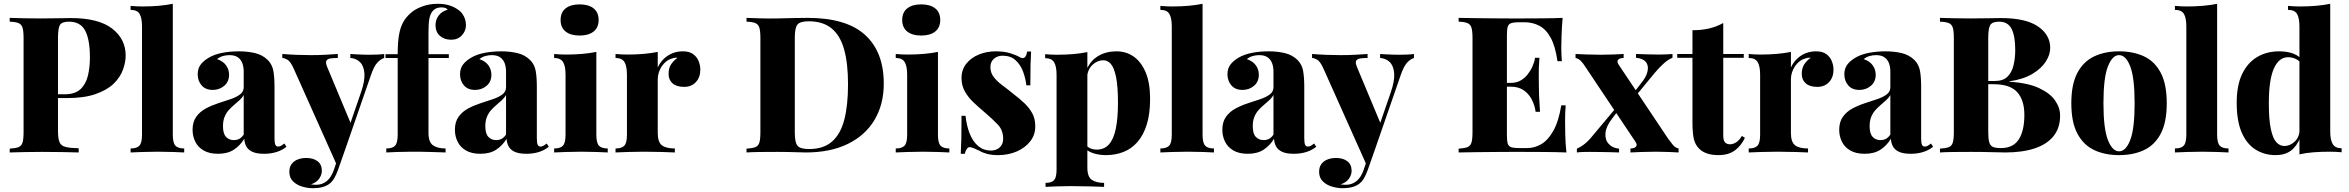

<svg xmlns="http://www.w3.org/2000/svg" viewBox="-20 -802 12355 1010"><path d="M31 -708Q58 -707 103 -706Q148 -705 193 -705Q242 -705 287.5 -706Q333 -707 352 -707Q498 -707 569.5 -652Q641 -597 641 -510Q641 -474 626.5 -434.5Q612 -395 577.5 -361.5Q543 -328 482.5 -307Q422 -286 330 -286H226V-306H320Q375 -306 403.5 -333Q432 -360 442.5 -404Q453 -448 453 -499Q453 -594 428 -641Q403 -688 343 -688Q306 -688 295.5 -671Q285 -654 285 -602V-114Q285 -74 293 -54.5Q301 -35 325 -29Q349 -23 394 -22V0Q361 -1 309 -2Q257 -3 200 -3Q155 -3 111.5 -2Q68 -1 31 0V-20Q62 -22 77.5 -28Q93 -34 98.5 -52Q104 -70 104 -106V-602Q104 -639 98.5 -656.5Q93 -674 77.5 -680.5Q62 -687 31 -688Z M889 -782V-93Q889 -51 902.5 -36Q916 -21 949 -21V0Q930 -1 891 -2.5Q852 -4 811 -4Q771 -4 729.5 -2.5Q688 -1 667 0V-21Q700 -21 713.5 -36Q727 -51 727 -93V-663Q727 -707 714.5 -728.5Q702 -750 667 -750V-771Q699 -768 729 -768Q775 -768 815 -771.5Q855 -775 889 -782Z M1127 7Q1081 7 1051 -10.5Q1021 -28 1007 -57Q993 -86 993 -119Q993 -161 1012.5 -188Q1032 -215 1063 -231.5Q1094 -248 1128 -259Q1162 -270 1193 -280.5Q1224 -291 1243 -305.5Q1262 -320 1262 -343V-426Q1262 -448 1255.5 -467.5Q1249 -487 1232.5 -499.5Q1216 -512 1187 -512Q1169 -512 1152 -507Q1135 -502 1122 -491Q1154 -480 1169.5 -458Q1185 -436 1185 -409Q1185 -372 1159.5 -350.5Q1134 -329 1099 -329Q1061 -329 1040.5 -353Q1020 -377 1020 -411Q1020 -441 1035 -461.5Q1050 -482 1079 -499Q1108 -516 1149 -524Q1190 -532 1236 -532Q1283 -532 1322.5 -522.5Q1362 -513 1390 -485Q1412 -462 1418 -429Q1424 -396 1424 -345V-75Q1424 -50 1428.5 -40.5Q1433 -31 1443 -31Q1452 -31 1460 -36Q1468 -41 1476 -47L1487 -30Q1465 -12 1435 -2.5Q1405 7 1370 7Q1330 7 1307.5 -3.5Q1285 -14 1275.5 -32Q1266 -50 1265 -72Q1243 -36 1210 -14.5Q1177 7 1127 7ZM1210 -65Q1226 -65 1238.5 -71.5Q1251 -78 1262 -94V-302Q1254 -288 1240.5 -275.5Q1227 -263 1212 -250.5Q1197 -238 1183.5 -223Q1170 -208 1161.5 -187.5Q1153 -167 1153 -138Q1153 -99 1169 -82Q1185 -65 1210 -65Z M2001 -518V-497Q1982 -491 1964.5 -472Q1947 -453 1931 -406L1798 -22L1754 71L1525 -441Q1508 -479 1492 -488Q1476 -497 1465 -497V-518Q1502 -515 1541 -513.5Q1580 -512 1615 -512Q1659 -512 1693 -514Q1727 -516 1757 -518V-497Q1738 -497 1721 -495Q1704 -493 1697.5 -483.5Q1691 -474 1701 -450L1828 -146L1818 -139L1879 -316Q1900 -377 1897 -416Q1894 -455 1874 -475Q1854 -495 1823 -497V-518Q1838 -517 1856.5 -516Q1875 -515 1893 -514.5Q1911 -514 1924 -514Q1943 -514 1966 -515Q1989 -516 2001 -518ZM1798 -22 1758 92Q1749 117 1738.5 135Q1728 153 1714 164Q1700 175 1678.5 181.5Q1657 188 1624 188Q1598 188 1569.5 179.5Q1541 171 1521.5 152Q1502 133 1502 101Q1502 68 1526 48.5Q1550 29 1591 29Q1628 29 1650.5 46Q1673 63 1673 97Q1673 118 1659 138Q1645 158 1615 168Q1622 169 1630.5 169.5Q1639 170 1644 170Q1675 170 1699 150.5Q1723 131 1737 90L1772 -16Z M2282 -782Q2320 -782 2347.5 -772.5Q2375 -763 2395 -747Q2410 -736 2420.5 -715.5Q2431 -695 2431 -668Q2431 -639 2409.5 -616Q2388 -593 2354 -593Q2317 -593 2294 -613.5Q2271 -634 2271 -670Q2271 -697 2287 -719.5Q2303 -742 2335 -751Q2332 -756 2324 -759.5Q2316 -763 2303 -763Q2285 -763 2273 -757Q2261 -751 2253 -740Q2243 -727 2238.5 -703Q2234 -679 2234 -630V-517H2341V-497H2234V-103Q2234 -54 2258 -37.5Q2282 -21 2324 -21V0Q2297 -1 2248.5 -2.5Q2200 -4 2146 -4Q2107 -4 2069 -2.5Q2031 -1 2012 0V-21Q2045 -21 2058.5 -36Q2072 -51 2072 -93V-497H2008V-517H2072Q2072 -576 2078.5 -615.5Q2085 -655 2099.5 -682.5Q2114 -710 2139 -732Q2161 -753 2199.5 -767.5Q2238 -782 2282 -782Z M2507 7Q2461 7 2431 -10.5Q2401 -28 2387 -57Q2373 -86 2373 -119Q2373 -161 2392.5 -188Q2412 -215 2443 -231.5Q2474 -248 2508 -259Q2542 -270 2573 -280.5Q2604 -291 2623 -305.5Q2642 -320 2642 -343V-426Q2642 -448 2635.5 -467.5Q2629 -487 2612.5 -499.5Q2596 -512 2567 -512Q2549 -512 2532 -507Q2515 -502 2502 -491Q2534 -480 2549.5 -458Q2565 -436 2565 -409Q2565 -372 2539.5 -350.5Q2514 -329 2479 -329Q2441 -329 2420.5 -353Q2400 -377 2400 -411Q2400 -441 2415 -461.5Q2430 -482 2459 -499Q2488 -516 2529 -524Q2570 -532 2616 -532Q2663 -532 2702.5 -522.5Q2742 -513 2770 -485Q2792 -462 2798 -429Q2804 -396 2804 -345V-75Q2804 -50 2808.5 -40.5Q2813 -31 2823 -31Q2832 -31 2840 -36Q2848 -41 2856 -47L2867 -30Q2845 -12 2815 -2.5Q2785 7 2750 7Q2710 7 2687.5 -3.5Q2665 -14 2655.5 -32Q2646 -50 2645 -72Q2623 -36 2590 -14.5Q2557 7 2507 7ZM2590 -65Q2606 -65 2618.5 -71.5Q2631 -78 2642 -94V-302Q2634 -288 2620.5 -275.5Q2607 -263 2592 -250.5Q2577 -238 2563.5 -223Q2550 -208 2541.5 -187.5Q2533 -167 2533 -138Q2533 -99 2549 -82Q2565 -65 2590 -65Z M3029 -779Q3076 -779 3102.5 -758Q3129 -737 3129 -697Q3129 -657 3102.5 -636Q3076 -615 3029 -615Q2982 -615 2955.5 -636Q2929 -657 2929 -697Q2929 -737 2955.5 -758Q2982 -779 3029 -779ZM3117 -529V-93Q3117 -51 3130.5 -36Q3144 -21 3177 -21V0Q3157 -1 3118 -2.5Q3079 -4 3039 -4Q2999 -4 2957.5 -2.5Q2916 -1 2895 0V-21Q2928 -21 2941.5 -36Q2955 -51 2955 -93V-409Q2955 -454 2942 -475.5Q2929 -497 2895 -497V-518Q2927 -515 2957 -515Q3002 -515 3042.5 -518.5Q3083 -522 3117 -529Z M3572 -532Q3606 -532 3626 -517.5Q3646 -503 3655 -480.5Q3664 -458 3664 -436Q3664 -395 3640.5 -370Q3617 -345 3579 -345Q3539 -345 3518 -363.5Q3497 -382 3497 -413Q3497 -444 3510.5 -464Q3524 -484 3544 -498Q3529 -500 3515 -494Q3499 -490 3485 -479Q3471 -468 3461 -453Q3451 -438 3445.5 -420.5Q3440 -403 3440 -385V-103Q3440 -55 3461.5 -38Q3483 -21 3530 -21V0Q3507 -1 3462 -2.5Q3417 -4 3369 -4Q3326 -4 3282.5 -2.5Q3239 -1 3218 0V-21Q3251 -21 3264.5 -36Q3278 -51 3278 -93V-409Q3278 -454 3265 -475.5Q3252 -497 3218 -497V-518Q3250 -515 3280 -515Q3325 -515 3365.5 -518.5Q3406 -522 3440 -529V-447Q3452 -473 3471.5 -492Q3491 -511 3516.5 -521.5Q3542 -532 3572 -532Z M4228 -708Q4432 -708 4530.5 -618.5Q4629 -529 4629 -362Q4629 -253 4580.5 -171.5Q4532 -90 4440 -45Q4348 0 4219 0Q4203 0 4177 -1Q4151 -2 4122.5 -2.5Q4094 -3 4071 -3Q4024 -3 3979 -2.5Q3934 -2 3907 0V-20Q3938 -22 3953.5 -28Q3969 -34 3974.5 -52Q3980 -70 3980 -106V-602Q3980 -639 3974.5 -656.5Q3969 -674 3953.5 -680.5Q3938 -687 3907 -688V-708Q3934 -707 3979 -705.5Q4024 -704 4069 -705Q4105 -706 4151 -707Q4197 -708 4228 -708ZM4235 -690Q4189 -690 4175 -673Q4161 -656 4161 -604V-104Q4161 -52 4175.5 -35Q4190 -18 4236 -18Q4312 -18 4357 -57.5Q4402 -97 4421.5 -173Q4441 -249 4441 -358Q4441 -470 4420 -543.5Q4399 -617 4353.5 -653.5Q4308 -690 4235 -690Z M4826 -779Q4873 -779 4899.5 -758Q4926 -737 4926 -697Q4926 -657 4899.5 -636Q4873 -615 4826 -615Q4779 -615 4752.5 -636Q4726 -657 4726 -697Q4726 -737 4752.5 -758Q4779 -779 4826 -779ZM4914 -529V-93Q4914 -51 4927.5 -36Q4941 -21 4974 -21V0Q4954 -1 4915 -2.5Q4876 -4 4836 -4Q4796 -4 4754.5 -2.5Q4713 -1 4692 0V-21Q4725 -21 4738.5 -36Q4752 -51 4752 -93V-409Q4752 -454 4739 -475.5Q4726 -497 4692 -497V-518Q4724 -515 4754 -515Q4799 -515 4839.5 -518.5Q4880 -522 4914 -529Z M5218 -532Q5262 -532 5294 -522Q5326 -512 5341 -503Q5376 -481 5383 -531H5404Q5402 -502 5401 -461.5Q5400 -421 5400 -353H5379Q5375 -390 5361.5 -426Q5348 -462 5322 -485.5Q5296 -509 5254 -509Q5227 -509 5208.5 -493Q5190 -477 5190 -449Q5190 -419 5208 -396Q5226 -373 5254.5 -352Q5283 -331 5312 -307Q5344 -283 5369.5 -258.5Q5395 -234 5410.5 -205.5Q5426 -177 5426 -137Q5426 -92 5399 -58Q5372 -24 5328 -5Q5284 14 5230 14Q5197 14 5172.5 7.5Q5148 1 5132 -9Q5117 -16 5105.5 -21Q5094 -26 5083 -28Q5073 -29 5066 -19Q5059 -9 5055 7H5034Q5036 -25 5037 -71Q5038 -117 5038 -193H5059Q5065 -139 5081.5 -98Q5098 -57 5126 -33.5Q5154 -10 5192 -10Q5209 -10 5223.5 -16.5Q5238 -23 5247.5 -37Q5257 -51 5257 -73Q5257 -117 5229 -146.5Q5201 -176 5160 -211Q5128 -238 5100.5 -264Q5073 -290 5055.5 -321Q5038 -352 5038 -391Q5038 -436 5063.5 -467.5Q5089 -499 5130 -515.5Q5171 -532 5218 -532Z M5700 -528V80Q5700 128 5723.5 144Q5747 160 5788 160V181Q5761 180 5713 178.5Q5665 177 5612 177Q5574 177 5536.5 178.5Q5499 180 5480 181V160Q5512 160 5525 145.5Q5538 131 5538 90V-408Q5538 -453 5525 -474.5Q5512 -496 5478 -496V-517Q5510 -514 5540 -514Q5586 -514 5626 -517.5Q5666 -521 5700 -528ZM5853 -532Q5904 -532 5943.5 -504.5Q5983 -477 6006.5 -421.5Q6030 -366 6030 -282Q6030 -203 6012.5 -147Q5995 -91 5963.5 -55Q5932 -19 5889.5 -2.5Q5847 14 5798 14Q5761 14 5729.5 3.5Q5698 -7 5680 -30L5690 -43Q5699 -29 5715 -22Q5731 -15 5749 -15Q5790 -15 5814.5 -43.5Q5839 -72 5850 -127Q5861 -182 5861 -261Q5861 -348 5851 -396.5Q5841 -445 5824 -465Q5807 -485 5784 -485Q5752 -485 5726.5 -460.5Q5701 -436 5698 -394L5696 -436Q5717 -484 5758 -508Q5799 -532 5853 -532Z M6306 -782V-93Q6306 -51 6319.5 -36Q6333 -21 6366 -21V0Q6347 -1 6308 -2.5Q6269 -4 6228 -4Q6188 -4 6146.5 -2.5Q6105 -1 6084 0V-21Q6117 -21 6130.5 -36Q6144 -51 6144 -93V-663Q6144 -707 6131.5 -728.5Q6119 -750 6084 -750V-771Q6116 -768 6146 -768Q6192 -768 6232 -771.5Q6272 -775 6306 -782Z M6544 7Q6498 7 6468 -10.5Q6438 -28 6424 -57Q6410 -86 6410 -119Q6410 -161 6429.5 -188Q6449 -215 6480 -231.5Q6511 -248 6545 -259Q6579 -270 6610 -280.5Q6641 -291 6660 -305.5Q6679 -320 6679 -343V-426Q6679 -448 6672.5 -467.5Q6666 -487 6649.5 -499.5Q6633 -512 6604 -512Q6586 -512 6569 -507Q6552 -502 6539 -491Q6571 -480 6586.5 -458Q6602 -436 6602 -409Q6602 -372 6576.5 -350.5Q6551 -329 6516 -329Q6478 -329 6457.5 -353Q6437 -377 6437 -411Q6437 -441 6452 -461.5Q6467 -482 6496 -499Q6525 -516 6566 -524Q6607 -532 6653 -532Q6700 -532 6739.5 -522.5Q6779 -513 6807 -485Q6829 -462 6835 -429Q6841 -396 6841 -345V-75Q6841 -50 6845.5 -40.5Q6850 -31 6860 -31Q6869 -31 6877 -36Q6885 -41 6893 -47L6904 -30Q6882 -12 6852 -2.5Q6822 7 6787 7Q6747 7 6724.5 -3.5Q6702 -14 6692.5 -32Q6683 -50 6682 -72Q6660 -36 6627 -14.5Q6594 7 6544 7ZM6627 -65Q6643 -65 6655.5 -71.5Q6668 -78 6679 -94V-302Q6671 -288 6657.5 -275.5Q6644 -263 6629 -250.5Q6614 -238 6600.5 -223Q6587 -208 6578.5 -187.5Q6570 -167 6570 -138Q6570 -99 6586 -82Q6602 -65 6627 -65Z M7418 -518V-497Q7399 -491 7381.5 -472Q7364 -453 7348 -406L7215 -22L7171 71L6942 -441Q6925 -479 6909 -488Q6893 -497 6882 -497V-518Q6919 -515 6958 -513.5Q6997 -512 7032 -512Q7076 -512 7110 -514Q7144 -516 7174 -518V-497Q7155 -497 7138 -495Q7121 -493 7114.5 -483.5Q7108 -474 7118 -450L7245 -146L7235 -139L7296 -316Q7317 -377 7314 -416Q7311 -455 7291 -475Q7271 -495 7240 -497V-518Q7255 -517 7273.5 -516Q7292 -515 7310 -514.5Q7328 -514 7341 -514Q7360 -514 7383 -515Q7406 -516 7418 -518ZM7215 -22 7175 92Q7166 117 7155.5 135Q7145 153 7131 164Q7117 175 7095.5 181.5Q7074 188 7041 188Q7015 188 6986.5 179.5Q6958 171 6938.5 152Q6919 133 6919 101Q6919 68 6943 48.5Q6967 29 7008 29Q7045 29 7067.5 46Q7090 63 7090 97Q7090 118 7076 138Q7062 158 7032 168Q7039 169 7047.5 169.5Q7056 170 7061 170Q7092 170 7116 150.5Q7140 131 7154 90L7189 -16Z M8200 -708Q8196 -661 8194.5 -617Q8193 -573 8193 -550Q8193 -530 8194 -511Q8195 -492 8196 -480H8173Q8162 -558 8137.5 -603Q8113 -648 8077.5 -666.5Q8042 -685 7999 -685H7972Q7945 -685 7930.5 -680.5Q7916 -676 7911.5 -662Q7907 -648 7907 -618V-90Q7907 -61 7911.5 -46.5Q7916 -32 7930.5 -27.5Q7945 -23 7972 -23H8013Q8052 -23 8087.5 -43.5Q8123 -64 8151 -113.5Q8179 -163 8193 -248H8216Q8213 -214 8213 -160Q8213 -136 8214 -92Q8215 -48 8220 0Q8169 -2 8105 -2.5Q8041 -3 7991 -3Q7965 -3 7925 -3Q7885 -3 7838 -2.5Q7791 -2 7743 -1.5Q7695 -1 7653 0V-20Q7684 -22 7699.5 -28Q7715 -34 7720.5 -52Q7726 -70 7726 -106V-602Q7726 -639 7720.5 -656.5Q7715 -674 7699.5 -680.5Q7684 -687 7653 -688V-708Q7696 -707 7743.5 -706.5Q7791 -706 7837.5 -705.5Q7884 -705 7924.5 -705Q7965 -705 7991 -705Q8037 -705 8095.5 -705.5Q8154 -706 8200 -708ZM8049 -366Q8049 -366 8049 -356Q8049 -346 8049 -346H7877Q7877 -346 7877 -356Q7877 -366 7877 -366ZM8078 -498Q8074 -441 8074.5 -411Q8075 -381 8075 -356Q8075 -331 8076 -301Q8077 -271 8081 -214H8058Q8053 -250 8037 -280Q8021 -310 7994 -328Q7967 -346 7928 -346V-366Q7957 -366 7979 -378.5Q8001 -391 8016.5 -411Q8032 -431 8042 -454Q8052 -477 8055 -498Z M8521 -518V-497Q8501 -497 8492.5 -488Q8484 -479 8494 -463L8756 -71Q8767 -56 8780 -40Q8793 -24 8810 -21V0Q8793 -1 8759 -2.5Q8725 -4 8691 -4Q8653 -4 8614.5 -2.5Q8576 -1 8557 0V-21Q8577 -21 8585.5 -30Q8594 -39 8584 -55L8322 -447Q8307 -471 8295 -482.5Q8283 -494 8268 -497V-518Q8287 -517 8326 -515.5Q8365 -514 8403 -514Q8437 -514 8470.5 -515.5Q8504 -517 8521 -518ZM8481 -235Q8481 -235 8482.5 -229Q8484 -223 8485 -217.5Q8486 -212 8486 -212L8461 -179Q8429 -138 8425.5 -103Q8422 -68 8442 -45.5Q8462 -23 8497 -20V0Q8478 -1 8448 -1.5Q8418 -2 8390 -2.5Q8362 -3 8344 -3Q8322 -3 8306 -2.5Q8290 -2 8275 0V-20Q8300 -31 8321.5 -49.5Q8343 -68 8368 -100ZM8778 -518V-498Q8757 -490 8733.5 -469.5Q8710 -449 8685 -419L8576 -287Q8576 -287 8574.5 -292.5Q8573 -298 8572 -304Q8571 -310 8571 -310L8612 -363Q8641 -398 8647 -428Q8653 -458 8637.5 -476.5Q8622 -495 8586 -498V-518Q8616 -517 8650 -516Q8684 -515 8709 -515Q8731 -515 8747.5 -516Q8764 -517 8778 -518Z M9045 -681V-518H9153V-498H9045V-89Q9045 -64 9054 -53.5Q9063 -43 9081 -43Q9096 -43 9112.5 -53Q9129 -63 9143 -87L9159 -77Q9140 -36 9106.5 -11Q9073 14 9019 14Q8986 14 8960.5 5.5Q8935 -3 8918 -20Q8896 -42 8889.5 -74.5Q8883 -107 8883 -159V-498H8803V-518H8883V-643Q8930 -643 8969.5 -652Q9009 -661 9045 -681Z M9533 -532Q9567 -532 9587 -517.5Q9607 -503 9616 -480.5Q9625 -458 9625 -436Q9625 -395 9601.5 -370Q9578 -345 9540 -345Q9500 -345 9479 -363.5Q9458 -382 9458 -413Q9458 -444 9471.5 -464Q9485 -484 9505 -498Q9490 -500 9476 -494Q9460 -490 9446 -479Q9432 -468 9422 -453Q9412 -438 9406.5 -420.5Q9401 -403 9401 -385V-103Q9401 -55 9422.5 -38Q9444 -21 9491 -21V0Q9468 -1 9423 -2.5Q9378 -4 9330 -4Q9287 -4 9243.5 -2.5Q9200 -1 9179 0V-21Q9212 -21 9225.5 -36Q9239 -51 9239 -93V-409Q9239 -454 9226 -475.5Q9213 -497 9179 -497V-518Q9211 -515 9241 -515Q9286 -515 9326.5 -518.5Q9367 -522 9401 -529V-447Q9413 -473 9432.5 -492Q9452 -511 9477.5 -521.5Q9503 -532 9533 -532Z M9789 7Q9743 7 9713 -10.5Q9683 -28 9669 -57Q9655 -86 9655 -119Q9655 -161 9674.5 -188Q9694 -215 9725 -231.5Q9756 -248 9790 -259Q9824 -270 9855 -280.5Q9886 -291 9905 -305.5Q9924 -320 9924 -343V-426Q9924 -448 9917.5 -467.5Q9911 -487 9894.5 -499.5Q9878 -512 9849 -512Q9831 -512 9814 -507Q9797 -502 9784 -491Q9816 -480 9831.5 -458Q9847 -436 9847 -409Q9847 -372 9821.5 -350.5Q9796 -329 9761 -329Q9723 -329 9702.5 -353Q9682 -377 9682 -411Q9682 -441 9697 -461.5Q9712 -482 9741 -499Q9770 -516 9811 -524Q9852 -532 9898 -532Q9945 -532 9984.5 -522.5Q10024 -513 10052 -485Q10074 -462 10080 -429Q10086 -396 10086 -345V-75Q10086 -50 10090.5 -40.5Q10095 -31 10105 -31Q10114 -31 10122 -36Q10130 -41 10138 -47L10149 -30Q10127 -12 10097 -2.5Q10067 7 10032 7Q9992 7 9969.5 -3.5Q9947 -14 9937.5 -32Q9928 -50 9927 -72Q9905 -36 9872 -14.5Q9839 7 9789 7ZM9872 -65Q9888 -65 9900.5 -71.5Q9913 -78 9924 -94V-302Q9916 -288 9902.5 -275.5Q9889 -263 9874 -250.5Q9859 -238 9845.5 -223Q9832 -208 9823.5 -187.5Q9815 -167 9815 -138Q9815 -99 9831 -82Q9847 -65 9872 -65Z M10185 -708Q10212 -707 10257 -706Q10302 -705 10347 -705Q10396 -705 10441.5 -706Q10487 -707 10506 -707Q10636 -707 10700.5 -663Q10765 -619 10765 -550Q10765 -515 10742 -478.5Q10719 -442 10671.5 -413.5Q10624 -385 10550 -374V-372Q10648 -366 10706.5 -338.5Q10765 -311 10791 -273Q10817 -235 10817 -194Q10817 -129 10782.5 -86Q10748 -43 10683.5 -21.5Q10619 0 10529 0Q10505 0 10459 -1.5Q10413 -3 10349 -3Q10302 -3 10257 -2.5Q10212 -2 10185 0V-20Q10216 -22 10231.5 -28Q10247 -34 10252.5 -52Q10258 -70 10258 -106V-602Q10258 -639 10252.5 -656.5Q10247 -674 10231.5 -680.5Q10216 -687 10185 -688ZM10497 -688Q10461 -688 10450 -671Q10439 -654 10439 -602V-106Q10439 -71 10444.5 -53Q10450 -35 10464 -29Q10478 -23 10506 -23Q10570 -23 10599.5 -68.5Q10629 -114 10629 -198Q10629 -275 10591.5 -317Q10554 -359 10467 -359H10388Q10388 -359 10388 -367.5Q10388 -376 10388 -376H10474Q10517 -376 10540 -398.5Q10563 -421 10572 -458.5Q10581 -496 10581 -539Q10581 -613 10561.5 -650.5Q10542 -688 10497 -688Z M11127 -532Q11202 -532 11258.5 -505.5Q11315 -479 11346.5 -419Q11378 -359 11378 -259Q11378 -159 11346.5 -99Q11315 -39 11258.5 -12.5Q11202 14 11127 14Q11053 14 10996.5 -12.5Q10940 -39 10908 -99Q10876 -159 10876 -259Q10876 -359 10908 -419Q10940 -479 10996.5 -505.5Q11053 -532 11127 -532ZM11127 -512Q11092 -512 11068.5 -452.5Q11045 -393 11045 -259Q11045 -125 11068.5 -65.5Q11092 -6 11127 -6Q11163 -6 11186 -65.5Q11209 -125 11209 -259Q11209 -393 11186 -452.5Q11163 -512 11127 -512Z M11643 -782V-93Q11643 -51 11656.5 -36Q11670 -21 11703 -21V0Q11684 -1 11645 -2.5Q11606 -4 11565 -4Q11525 -4 11483.5 -2.5Q11442 -1 11421 0V-21Q11454 -21 11467.5 -36Q11481 -51 11481 -93V-663Q11481 -707 11468.5 -728.5Q11456 -750 11421 -750V-771Q11453 -768 11483 -768Q11529 -768 11569 -771.5Q11609 -775 11643 -782Z M12238 -782V-110Q12238 -65 12251.5 -43.5Q12265 -22 12298 -22V-1Q12267 -4 12236 -4Q12191 -4 12151 -1Q12111 2 12076 10V-662Q12076 -707 12063.5 -728.5Q12051 -750 12016 -750V-771Q12048 -768 12078 -768Q12124 -768 12164 -771.5Q12204 -775 12238 -782ZM11969 -532Q12013 -532 12045 -519.5Q12077 -507 12098 -478L12086 -468Q12073 -485 12054.5 -493Q12036 -501 12016 -501Q11968 -501 11941.5 -441.5Q11915 -382 11915 -259Q11915 -173 11925.5 -123.5Q11936 -74 11954.5 -54Q11973 -34 11996 -34Q12027 -34 12051.5 -57.5Q12076 -81 12077 -120L12080 -78Q12062 -32 12030.5 -9Q11999 14 11950 14Q11892 14 11845.5 -15Q11799 -44 11772.5 -104.5Q11746 -165 11746 -262Q11746 -353 11774.5 -412.5Q11803 -472 11853.5 -502Q11904 -532 11969 -532Z"/></svg>

Font: Playfair Display ExtraBold
Style: Regular
Weight: 800
Designer: Claus Eggers Sørensen
Foundry: Claus Eggers Sørensen
Version: Version 1.203